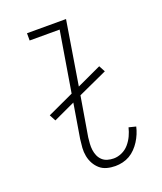

<svg xmlns="http://www.w3.org/2000/svg" viewBox="-138 -824 775 920"><g transform="rotate(-20 250.0 -363.5)"><path d="M291 8Q269 8 248.5 2.5Q228 -3 213 -16Q198 -29 188 -47Q178 -65 174 -86Q170 -107 171.5 -128.5Q173 -150 176 -172L205 -347L95 -296L78 -328L212 -390L263 -698H110V-735H309L256 -410L381 -468L398 -436L249 -368L215 -166Q213 -150 212 -134Q211 -118 213 -102.5Q215 -87 221 -73Q227 -59 238 -48.5Q249 -38 264.5 -33.5Q280 -29 296 -29Q317 -29 338 -38.5Q359 -48 374 -65.5Q389 -83 398.5 -103.5Q408 -124 413 -145L449 -136Q445 -118 437.5 -100Q430 -82 419.5 -65.5Q409 -49 395 -34.5Q381 -20 364.5 -10.5Q348 -1 329 3.5Q310 8 291 8Z"/></g></svg>

Font: Iosevka Extralight
Style: Italic
Weight: 200
Italic angle: -9°
Monospace: yes
Designer: Belleve Invis
Foundry: Belleve Invis
Version: Version 32.5.0; ttfautohint (v1.8.4)